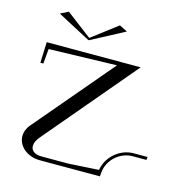

<svg xmlns="http://www.w3.org/2000/svg" viewBox="-107 -829 888 928"><g transform="rotate(15 336.5 -365.0)"><path d="M250.2 -622H253.8L419.8 -710L379.8 -730L252 -633L124.2 -730L84.2 -710ZM54.9 -456H69.9L76.4 -530.3L416 -539.8L85.4 -149.7C69.7 -131.2 62.6 -111.2 62.6 -92C62.6 -43.2 108.7 0 175 0H475L476.8 -20C482.3 -83.5 539.3 -135 602.8 -135H671.8L673.1 -150H604.1C535.4 -150 473.5 -96.6 462.9 -29.1L311.8 -20H176.8C141.7 -20 123.8 -36.1 123.8 -58.5C123.8 -72.5 130.8 -89.1 145.1 -105.7L480.3 -502.3L529 -560H59Z"/></g></svg>

Font: Galberik
Style: Regular
Weight: 400
Designer: Gluk
Foundry: Gluk
Version: Version 0.50